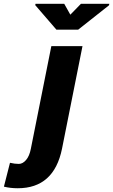

<svg xmlns="http://www.w3.org/2000/svg" viewBox="-140 -769 590 1002"><path d="M21 7.3 127.9 -528.3H290.5L183.6 7.3Q141.6 213.4 -47.4 213.4Q-85.4 213.4 -119.6 205.1L-87.9 80.6Q-62.5 86.4 -42 86.4Q-21.5 86.4 -3.9 65.9Q13.7 45.4 21 7.3ZM227.1 -692.4 282.2 -749H430.7L428.7 -741.2L268.1 -614.3H154.3L43.9 -742.2L45.4 -749H195.3Z"/></svg>

Font: Roboto-BlackItalic
Style: Italic
Weight: 900
Italic angle: -12°
Designer: Google
Version: Version 1.100141; 2013